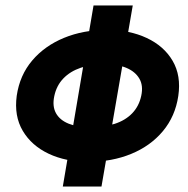

<svg xmlns="http://www.w3.org/2000/svg" viewBox="-20 -580 687 700"><path d="M321 -560 209 100H350L464 -560ZM41 -231Q31 -157 63 -103Q95 -49 157.5 -19.5Q220 10 302 10Q388 10 458.5 -19Q529 -48 574 -102Q619 -156 630 -230Q641 -304 609.5 -358Q578 -412 515 -441.5Q452 -471 370 -471Q284 -471 213.5 -442Q143 -413 97.5 -359.5Q52 -306 41 -231ZM178 -230Q186 -268 211 -294Q236 -320 274.5 -333Q313 -346 362 -346Q409 -346 441 -332.5Q473 -319 488 -293.5Q503 -268 495 -231Q487 -193 462 -167Q437 -141 398 -128.5Q359 -116 309 -116Q263 -116 230.5 -129Q198 -142 184 -167.5Q170 -193 178 -230Z"/></svg>

Font: Jost
Style: Bold Italic
Weight: 700
Italic angle: -5°
Version: Version 3.710